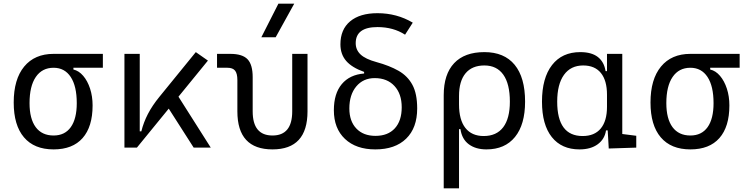

<svg xmlns="http://www.w3.org/2000/svg" viewBox="-20 -815 4142 1060"><path d="M275.9 9.8Q168.9 9.8 112.3 -56.9Q55.7 -123.5 55.7 -249Q55.7 -377.4 113.5 -447.5Q171.4 -517.6 275.9 -517.6H547.9V-440.9H385.3V-431.2Q415.5 -424.3 439.5 -396.2Q463.4 -368.2 477.3 -325.7Q491.2 -283.2 491.2 -232.9Q491.2 -115.2 436 -52.7Q380.9 9.8 275.9 9.8ZM275.9 -66.9Q337.9 -66.9 370.8 -113Q403.8 -159.2 403.8 -245.6Q403.8 -339.4 370.4 -390.1Q336.9 -440.9 275.9 -440.9Q212.4 -440.9 177.7 -390.1Q143.1 -339.4 143.1 -245.6Q143.1 -159.2 177.2 -113Q211.4 -66.9 275.9 -66.9Z M667 0V-517.6H751.5V-89.8H760.3Q772.5 -139.2 796.6 -185.8Q820.8 -232.4 859.9 -280.3L1061 -527.3L1127.9 -480.5L965.3 -281.2L1143.6 0H1049.3L911.6 -215.3L735.8 0Z M1484.4 9.8Q1290.5 9.8 1290.5 -200.2V-372.6Q1290.5 -409.2 1277.8 -425Q1265.1 -440.9 1235.8 -440.9H1178.2V-517.6H1251.5Q1318.4 -517.6 1346.7 -487.8Q1375 -458 1375 -389.2V-200.2Q1375 -66.9 1484.4 -66.9Q1593.3 -66.9 1593.3 -200.2V-517.6H1677.7V-200.2Q1677.7 9.8 1484.4 9.8ZM1422.9 -609.4 1517.1 -794.9H1604.5L1502 -609.4Z M2052.2 9.8Q1945.8 9.8 1884.5 -48.1Q1823.2 -106 1823.2 -206.5Q1823.2 -298.3 1866.9 -350.6Q1910.6 -402.8 1990.2 -409.2V-418Q1922.9 -441.9 1891.1 -478.8Q1859.4 -515.6 1859.4 -570.3Q1859.4 -652.3 1913.1 -697.3Q1966.8 -742.2 2064 -742.2Q2170.9 -742.2 2258.8 -689.9L2216.3 -623.5Q2151.4 -665.5 2064 -665.5Q1943.8 -665.5 1943.8 -576.7Q1943.8 -539.6 1970.7 -514.2Q1997.6 -488.8 2058.6 -472.2Q2130.4 -452.6 2180.4 -424.1Q2230.5 -395.5 2256.8 -346.7Q2283.2 -297.9 2283.2 -216.3Q2283.2 -108.9 2222.4 -49.6Q2161.6 9.8 2052.2 9.8ZM2053.2 -64.9Q2121.6 -64.9 2159.7 -106.4Q2197.8 -147.9 2197.8 -222.7Q2197.8 -296.9 2157.7 -340.3Q2117.7 -383.8 2048.8 -383.8Q1985.4 -383.8 1947 -337.9Q1908.7 -292 1908.7 -216.3Q1908.7 -146 1947.3 -105.5Q1985.8 -64.9 2053.2 -64.9Z M2665.5 9.8Q2606.4 9.8 2568.4 -18.3Q2530.3 -46.4 2522 -102.1H2514.2V224.6H2429.7V-289.1Q2429.7 -405.3 2487.3 -466.3Q2544.9 -527.3 2654.3 -527.3Q2763.7 -527.3 2821.3 -457.3Q2878.9 -387.2 2878.9 -253.9Q2878.9 -127.4 2823.2 -58.8Q2767.6 9.8 2665.5 9.8ZM2514.2 -238.8Q2514.2 -153.3 2549.3 -108.6Q2584.5 -64 2650.4 -64Q2721.2 -64 2758.1 -112.5Q2794.9 -161.1 2794.9 -253.9Q2794.9 -351.6 2758.8 -402.6Q2722.7 -453.6 2654.3 -453.6Q2586.4 -453.6 2550.3 -410.4Q2514.2 -367.2 2514.2 -284.7Z M3179.2 9.8Q3080.6 9.8 3026.4 -58.3Q2972.2 -126.5 2972.2 -253.9Q2972.2 -384.3 3027.6 -455.8Q3083 -527.3 3183.6 -527.3Q3246.1 -527.3 3280.8 -500.2Q3315.4 -473.1 3323.2 -422.4H3331.1V-517.6H3415.5V-75.2L3492.7 -65.4V0L3340.8 4.9L3335 -95.2H3325.7Q3318.8 -47.4 3280.3 -18.8Q3241.7 9.8 3179.2 9.8ZM3331.1 -225.1V-292.5Q3331.1 -370.6 3297.4 -412.1Q3263.7 -453.6 3199.7 -453.6Q3130.9 -453.6 3093.5 -401.6Q3056.2 -349.6 3056.2 -253.9Q3056.2 -64 3196.8 -64Q3262.2 -64 3296.6 -105.5Q3331.1 -147 3331.1 -225.1Z M3791.5 9.8Q3684.6 9.8 3627.9 -56.9Q3571.3 -123.5 3571.3 -249Q3571.3 -377.4 3629.2 -447.5Q3687 -517.6 3791.5 -517.6H4063.5V-440.9H3900.9V-431.2Q3931.2 -424.3 3955.1 -396.2Q3979 -368.2 3992.9 -325.7Q4006.8 -283.2 4006.8 -232.9Q4006.8 -115.2 3951.7 -52.7Q3896.5 9.8 3791.5 9.8ZM3791.5 -66.9Q3853.5 -66.9 3886.5 -113Q3919.4 -159.2 3919.4 -245.6Q3919.4 -339.4 3886 -390.1Q3852.5 -440.9 3791.5 -440.9Q3728 -440.9 3693.4 -390.1Q3658.7 -339.4 3658.7 -245.6Q3658.7 -159.2 3692.9 -113Q3727.1 -66.9 3791.5 -66.9Z"/></svg>

Font: Cascadia Code NF SemiLight
Style: Regular
Weight: 350
Monospace: yes
Designer: Aaron Bell
Foundry: Saja Typeworks
Version: Version 2404.023; ttfautohint (v1.8.4)